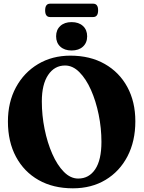

<svg xmlns="http://www.w3.org/2000/svg" viewBox="-20 -1012 782 1042"><path d="M362 -710Q469 -710 548.2 -665Q627.5 -620 671 -539.8Q714.5 -459.5 714.5 -354Q714.5 -245.5 671.8 -163.5Q629 -81.5 552.8 -35.8Q476.5 10 375.5 10Q268.5 10 189.5 -34.8Q110.5 -79.5 66.8 -161Q23 -242.5 23 -352.5Q23 -457.5 66.5 -538Q110 -618.5 186.5 -664.2Q263 -710 362 -710ZM530.5 -242Q530.5 -316.5 515.5 -390Q500.5 -463.5 473.8 -523.8Q447 -584 411 -620.2Q375 -656.5 333 -656.5Q276 -656.5 241.5 -605.5Q207 -554.5 207 -461.5Q207 -386 222 -311.8Q237 -237.5 263.8 -176.8Q290.5 -116 326.5 -79.5Q362.5 -43 404.5 -43Q463 -43 496.8 -93.5Q530.5 -144 530.5 -242ZM368.5 -738Q330 -738 307.2 -759Q284.5 -780 284.5 -815Q284.5 -850 307.2 -871Q330 -892 368.5 -892Q407.5 -892 430.2 -871Q453 -850 453 -815Q453 -780 430.2 -759Q407.5 -738 368.5 -738ZM225 -955.5Q225 -992 252 -992H485.5Q512.5 -992 512.5 -956Q512.5 -919.5 485.5 -919.5H252Q225 -919.5 225 -955.5Z"/></svg>

Font: Fraunces 144pt Soft
Style: Bold
Weight: 700
Version: Version 1.000;[0bf87f6ff]